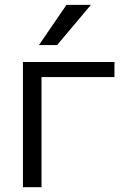

<svg xmlns="http://www.w3.org/2000/svg" viewBox="-20 -777 534 797"><path d="M75.2 0V-519.5H455.1V-457H152.3V0ZM141.6 -589.8 255.9 -756.8H357.4L216.8 -589.8Z"/></svg>

Font: GenEi M Gothic v2 Regular
Style: Regular
Weight: 400
Version: Version 2.0